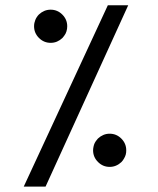

<svg xmlns="http://www.w3.org/2000/svg" viewBox="-20 -689 590 718"><path d="M328.1 -127Q328.1 -130.4 328.6 -134Q329.1 -137.7 329.8 -140.9Q330.6 -144 331.5 -147.5Q332.5 -150.9 334 -153.8Q335.4 -156.7 337.4 -159.7Q339.4 -162.6 341.6 -165.3Q343.8 -168 346.2 -170.9Q355.5 -179.7 366.5 -184.3Q377.4 -189 390.1 -189Q415.5 -189 433.8 -170.7Q452.1 -152.3 452.1 -127Q452.1 -122.6 451.7 -118.7Q451.2 -114.7 450.2 -110.8Q449.2 -106.9 447.5 -103.3Q445.8 -99.6 443.8 -96.2Q441.9 -92.8 439.5 -89.4Q437 -85.9 434.1 -83Q424.8 -74.2 413.8 -69.6Q402.8 -64.9 390.1 -64.9Q364.7 -64.9 346.4 -83.3Q328.1 -101.6 328.1 -127ZM107.4 -590.8Q107.4 -597.2 108.6 -603Q109.9 -608.9 112.1 -614.5Q114.3 -620.1 117.7 -625.2Q121.1 -630.4 125.5 -634.8Q134.8 -643.6 145.8 -648.2Q156.7 -652.8 169.4 -652.8Q194.8 -652.8 213.1 -634.5Q231.4 -616.2 231.4 -590.8Q231.4 -585.9 230.7 -581.1Q230 -576.2 228.5 -571.5Q227.1 -566.9 224.9 -562.7Q222.7 -558.6 219.7 -554.7Q216.8 -550.8 213.4 -546.9Q204.1 -538.1 193.1 -533.4Q182.1 -528.8 169.4 -528.8Q144 -528.8 125.7 -547.1Q107.4 -565.4 107.4 -590.8ZM383.3 -669.4H459.5L150.4 8.8H68.8Z"/></svg>

Font: DimaBanoo
Style: Bold
Weight: 800
Designer: R.Balvardi
Foundry: R.Balvardi
Version: Version 1.0.0-alpha3